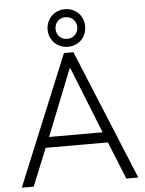

<svg xmlns="http://www.w3.org/2000/svg" viewBox="-62 -1009 799 1059"><g transform="rotate(-5 337.5 -480.0)"><path d="M311.5 -719.7H363.8L660.2 0H594.2L509.8 -207.5H165.5L81.1 0H15.1ZM232.9 -856Q232.9 -885.3 246.6 -908.9Q260.3 -932.6 284.2 -946.3Q308.1 -960 337.4 -960Q366.7 -960 390.4 -946.5Q414.1 -933.1 427.5 -909.2Q440.9 -885.3 440.9 -856Q440.9 -826.7 427.5 -803Q414.1 -779.3 390.4 -765.6Q366.7 -752 337.4 -752Q308.1 -752 284.2 -765.6Q260.3 -779.3 246.6 -803Q232.9 -826.7 232.9 -856ZM397 -856Q397 -881.8 379.9 -898.9Q362.8 -916 336.9 -916Q311 -916 293.9 -898.9Q276.9 -881.8 276.9 -856Q276.9 -830.1 293.9 -813Q311 -795.9 336.9 -795.9Q362.8 -795.9 379.9 -813Q397 -830.1 397 -856ZM485.8 -265.6 339.4 -632.8H335.4L189.5 -265.6Z"/></g></svg>

Font: Reddit Sans Light
Style: Regular
Weight: 300
Designer: Stephen Hutchings
Foundry: Reddit
Version: Version 1.013